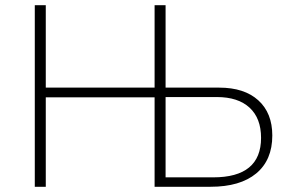

<svg xmlns="http://www.w3.org/2000/svg" viewBox="-20 -714 1118 734"><path d="M113 0V-694H155V-379H571V-694H613V-379H818Q914 -379 967.5 -330.5Q1021 -282 1021 -196Q1021 -102 959.5 -51Q898 0 785 0H571V-342H155V0ZM809 -343H613V-36H795Q978 -36 978 -187Q978 -262 934 -302.5Q890 -343 809 -343Z"/></svg>

Font: Cantarell Light
Style: Regular
Weight: 300
Designer: Dave Crossland, Nikolaus Waxweiler, Florian Fecher, Jacques Le Bailly, Eben Sorkin, Alexei Vanyashin, Alexios Zavras, Em
Version: Version 0.303